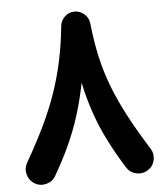

<svg xmlns="http://www.w3.org/2000/svg" viewBox="-52 -685 703 805"><g transform="rotate(-5 300.0 -283.0)"><path d="M539.1 51.3Q516.6 65.4 490.2 59.6Q463.9 53.7 449.7 31.2Q411.1 -30.8 382.1 -87.9Q353 -145 331.8 -205.8Q310.5 -266.6 294.9 -338.4Q280.3 -264.2 260.5 -201.9Q240.7 -139.6 213.9 -81.1Q187 -22.5 150.9 40Q138.2 63 112.1 70.3Q85.9 77.6 62.5 64.5Q39.6 51.3 32.2 25.4Q24.9 -0.5 38.1 -24.4Q83 -102.5 115.7 -170.4Q148.4 -238.3 170.9 -303.2Q193.4 -368.2 208 -436.3Q222.7 -504.4 230.5 -583Q232.9 -604.5 249.3 -621.3Q265.6 -638.2 290.5 -638.7Q314 -638.7 332.3 -622.8Q350.6 -606.9 353 -583Q360.8 -507.3 375.5 -441.9Q390.1 -376.5 414.3 -313.7Q438.5 -251 473.9 -184.1Q509.3 -117.2 559.1 -38.1Q573.2 -15.6 567.6 10.7Q562 37.1 539.1 51.3Z"/></g></svg>

Font: Mikhak-DS1-FD Bold
Style: Bold
Weight: 700
Designer: Amin Abedi
Version: Version 3.2